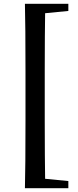

<svg xmlns="http://www.w3.org/2000/svg" viewBox="-20 -819 411 1017"><path d="M342 178V140L219 128C218 60 217 -41 217 -176V-445C217 -581 218 -682 219 -749L342 -761V-799H112C114 -720 115 -602 115 -445V-176C115 -17 114 101 112 178Z"/></svg>

Font: AllPunType Bold
Style: Regular
Weight: 700
Version: 1.0